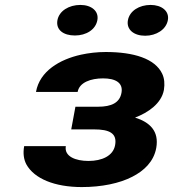

<svg xmlns="http://www.w3.org/2000/svg" viewBox="-20 -749 702 779"><path d="M447 -160C439 -116 393 -96 339 -96C287 -96 240 -114 247 -156H78C73 -127 76 -103 87 -82C119 -24 202 10 312 10C392 10 465 -5 517 -32C564 -56 604 -93 614 -149C626 -217 588 -253 528 -272C581 -292 635 -329 645 -384C649 -409 647 -431 638 -450C609 -511 523 -538 409 -538C374 -538 340 -534 308 -527C223 -508 141 -461 126 -376H295C302 -415 349 -431 398 -431C449 -431 480 -413 473 -373C466 -332 432 -316 378 -316H286L269 -224H362C423 -224 456 -209 447 -160ZM284 -605C330 -605 368 -629 375 -667C382 -704 351 -729 306 -729C260 -729 220 -705 213 -667C206 -628 237 -605 284 -605ZM569 -604C614 -604 654 -629 661 -667C668 -704 636 -729 591 -729C545 -729 506 -705 499 -667C492 -629 523 -604 569 -604Z"/></svg>

Font: Asimov
Style: XWidIt
Weight: 500
Designer: Google
Version: Version 2.000980; 2014